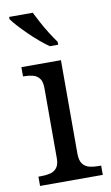

<svg xmlns="http://www.w3.org/2000/svg" viewBox="-87 -811 494 856"><g transform="rotate(-10 160.0 -383.0)"><path d="M23 0V-42H36Q58 -42 76.5 -46.5Q95 -51 106.5 -65.5Q118 -80 118 -109V-426Q118 -456 106.5 -470.5Q95 -485 76.5 -489.5Q58 -494 36 -494H33V-536H212V-114Q212 -83 223 -67.5Q234 -52 253 -47Q272 -42 294 -42H307V0ZM174 -606Q154 -620 131 -639.5Q108 -659 85.5 -681Q63 -703 45 -723Q27 -743 18 -756V-766H125Q136 -744 150.5 -717Q165 -690 181.5 -664Q198 -638 212 -619V-606Z"/></g></svg>

Font: Noto Serif Khmer
Style: Regular
Weight: 400
Designer: Danh Hong and the Monotype Design Team
Foundry: Monotype Imaging Inc.
Version: Version 2.003